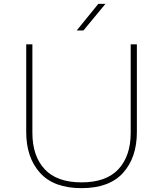

<svg xmlns="http://www.w3.org/2000/svg" viewBox="-20 -960 846 996"><path d="M378 -802 490 -940H527L413 -802ZM116 -275V-730H148V-271Q148 -151 211.5 -82.5Q275 -14 403 -14Q531 -14 594.5 -82.5Q658 -151 658 -271V-730H690V-275Q690 -143 618.5 -63.5Q547 16 403 16Q259 16 187.5 -63.5Q116 -143 116 -275Z"/></svg>

Font: Sora Thin
Style: Regular
Weight: 32
Designer: Jonathan Barnbrook, Julián Moncada
Foundry: Barnbrook Fonts
Version: Version 2.000